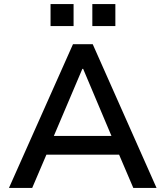

<svg xmlns="http://www.w3.org/2000/svg" viewBox="-20 -922 813 942"><path d="M24 0 338 -705H435L748 0H634L549 -199L599 -163H173L223 -199L138 0ZM384 -584 234 -231 209 -255H563L537 -231L388 -584ZM433 -794V-902H546V-794ZM228 -794V-902H341V-794Z"/></svg>

Font: Nunito Sans 8pt SemiBold
Style: Regular
Weight: 600
Version: Version 3.101;gftools[0.9.27]